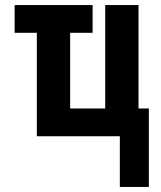

<svg xmlns="http://www.w3.org/2000/svg" viewBox="-20 -540 640 761"><path d="M455 201V0H126V-410H38V-520H347V-410H258V-110H397V-520H529V-110H570V201Z"/></svg>

Font: Iosevka SS04 XBd Ex
Style: Regular
Weight: 800
Width: 7
Monospace: yes
Designer: Belleve Invis
Foundry: Belleve Invis
Version: Version 19.0.0; ttfautohint (v1.8.4)